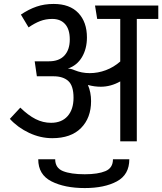

<svg xmlns="http://www.w3.org/2000/svg" viewBox="-20 -717 823 974"><path d="M783 -621H674V0H590V-304Q542 -277 491 -277Q459 -277 426 -286Q442 -249 442 -204Q442 -119 391 -67.5Q340 -16 245 -16Q185 -16 127.5 -43Q70 -70 30 -114L83 -171Q123 -132 160.5 -113Q198 -94 239 -94Q293 -94 323 -128Q353 -162 353 -221Q353 -282 326.5 -306Q300 -330 252 -330H167L156 -406H228Q280 -406 307 -435.5Q334 -465 334 -517Q334 -568 310.5 -594.5Q287 -621 245 -621Q212 -621 183.5 -610Q155 -599 125 -578L86 -643Q126 -670 165.5 -683.5Q205 -697 252 -697Q334 -697 377.5 -651Q421 -605 421 -527Q421 -470 396 -427.5Q371 -385 324 -369Q340 -369 358 -361Q394 -346 435 -346Q477 -346 517 -361Q557 -376 590 -405V-621H473L462 -689H783ZM174 91H260Q260 135 299.5 151Q339 167 410 167Q477 167 515 151Q553 135 553 91H636Q636 169 573 203Q510 237 410 237Q308 237 241 203Q174 169 174 91Z"/></svg>

Font: FiraGO
Style: Regular
Weight: 400
Designer: bBox Type
Foundry: bBox Type GmbH
Version: Version 1.001;April 20, 2020;FontCreator 12.0.0.2555 64-bit